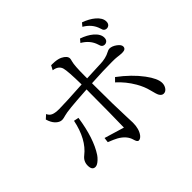

<svg xmlns="http://www.w3.org/2000/svg" viewBox="-201 -1121 1403 1403"><g transform="rotate(-45 500.0 -420.0)"><path d="M327.1 -158.2 481 -111.8Q484.4 -238.8 484.9 -472.2L485.4 -502L468.3 -501Q276.9 -489.3 241.2 -478Q215.8 -470.2 201.7 -470.2Q175.8 -470.2 150.9 -496.1Q130.4 -518.1 119.1 -557.1L148.9 -584Q159.2 -559.6 181.6 -550.8Q202.6 -542 243.2 -542Q299.3 -542 485.4 -553.2Q483.4 -692.9 473.6 -728Q462.4 -768.6 409.2 -775.9L427.2 -810.1Q433.6 -810.1 439 -810.1Q488.3 -810.1 517.1 -796.4Q560.1 -774.9 560.1 -747.1Q560.1 -739.7 555.2 -722.7Q545.4 -689 545.4 -585V-556.2Q608.9 -559.1 678.7 -562H685.1Q746.6 -564 787.1 -586.4Q803.2 -595.2 814 -595.2Q840.3 -595.2 869.6 -573.7Q897 -553.2 897 -534.7Q897 -506.8 859.9 -506.8Q838.4 -506.8 809.1 -511.2Q795.4 -513.2 758.3 -513.2Q671.4 -513.2 545.4 -505.9V-475.1Q545.4 -276.9 550.8 -158.2Q553.2 -100.6 553.2 -91.3Q553.2 -25.9 524.4 12.2Q508.8 32.2 490.7 32.2Q477.1 32.2 468.3 0Q453.6 -54.2 391.1 -89.4Q369.6 -101.1 322.3 -120.1ZM258.3 -404.8 296.4 -397Q269 -210.9 201.2 -108.4Q191.4 -93.8 176.3 -79.6Q150.4 -55.2 130.9 -55.2Q97.2 -55.2 97.2 -102.5Q97.2 -146 132.3 -173.3Q225.6 -246.1 258.3 -404.8ZM696.3 -418.9Q795.4 -344.7 856 -263.2Q910.2 -190.4 910.2 -144Q910.2 -121.6 898.4 -103Q884.3 -81.1 862.8 -81.1Q843.3 -81.1 830.6 -103Q822.8 -116.2 810.1 -168Q798.3 -216.3 769 -267.1Q727.5 -338.4 668.9 -391.1ZM714.4 -798.8Q769 -779.8 803.7 -750.5Q845.2 -715.3 845.2 -677.7Q845.2 -656.2 832 -646Q822.8 -639.2 812 -639.2Q791.5 -639.2 783.2 -656.2Q781.7 -659.2 777.3 -673.3Q757.8 -736.8 693.4 -773.9ZM808.1 -872.1Q862.8 -852.5 897.5 -823.2Q939 -788.1 939 -750.5Q939 -729.5 925.8 -718.8Q916.5 -711.9 905.8 -711.9Q885.3 -711.9 877 -729Q875.5 -731.9 871.1 -746.1Q851.6 -809.6 787.1 -847.2Z"/></g></svg>

Font: BIZ UDMincho
Style: Regular
Weight: 400
Monospace: yes
Designer: TypeBank Co., Ltd.
Foundry: Morisawa Inc.
Version: Version 1.06